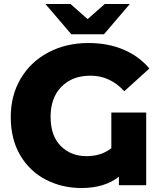

<svg xmlns="http://www.w3.org/2000/svg" viewBox="-20 -930 810 964"><path d="M539 -365H714V0H577V-43Q506 14 389 14Q291 14 210 -28Q129 -70 81.5 -150.5Q34 -231 34 -343Q34 -451 84 -535.5Q134 -620 223 -667Q312 -714 424 -714Q522 -714 600 -681Q678 -648 730 -586L604 -472Q533 -550 434 -550Q343 -550 288.5 -494.5Q234 -439 234 -344Q234 -248 285 -197Q336 -146 414 -146Q489 -146 539 -186ZM632 -910 502 -758H338L208 -910H334L420 -834L506 -910Z"/></svg>

Font: Montserrat Alternates ExtraBold
Style: Regular
Weight: 800
Designer: Julieta Ulanovsky
Foundry: Julieta Ulanovsky
Version: Version 7.200